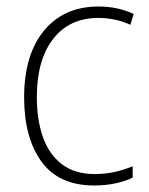

<svg xmlns="http://www.w3.org/2000/svg" viewBox="-20 -559 457 589"><path d="M269 10Q160 10 107 -63.5Q54 -137 54 -260Q54 -391 115 -465Q176 -539 282 -539Q342 -539 390 -516L380 -483Q356 -494 331 -499Q306 -504 282 -504Q193 -504 143 -439.5Q93 -375 93 -261Q93 -192 111.5 -139Q130 -86 169.5 -55.5Q209 -25 271 -25Q302 -25 331.5 -31.5Q361 -38 387 -49V-14Q364 -3 334 3.5Q304 10 269 10Z"/></svg>

Font: Noto Sans Telugu SemiCondensed ExtraLight
Style: Regular
Weight: 200
Width: 4
Designer: Jelle Bosma - Monotype Design Team
Foundry: Monotype Imaging Inc.
Version: Version 2.005; ttfautohint (v1.8.4.7-5d5b)